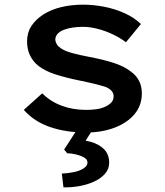

<svg xmlns="http://www.w3.org/2000/svg" viewBox="-20 -558 709 823"><path d="M349 10Q263 10 194.5 -13.5Q126 -37 82 -87L161 -158Q196 -123 244 -105Q292 -87 349 -87Q370 -87 390.5 -89.5Q411 -92 428.5 -99.5Q446 -107 456.5 -118Q467 -129 467 -145Q467 -172 431 -186Q412 -192 383.5 -199Q355 -206 320 -213Q261 -225 216.5 -239.5Q172 -254 143 -277Q120 -296 108 -322Q96 -348 96 -381Q96 -418 114.5 -446.5Q133 -475 166 -496Q199 -517 242.5 -527.5Q286 -538 336 -538Q381 -538 427 -529Q473 -520 514 -501.5Q555 -483 584 -455L520 -377Q496 -395 465 -410Q434 -425 400 -434Q366 -443 335 -443Q313 -443 292.5 -440Q272 -437 254.5 -430.5Q237 -424 227 -413Q217 -402 217 -387Q218 -377 224 -367.5Q230 -358 241 -351Q258 -339 289.5 -330.5Q321 -322 363 -314Q422 -303 467 -288.5Q512 -274 540 -252Q564 -235 576 -211.5Q588 -188 588 -158Q588 -106 556.5 -68.5Q525 -31 470.5 -10.5Q416 10 349 10ZM252 245 245 186Q270 185 295.5 180Q321 175 338 164Q355 153 355 139Q355 125 339.5 116.5Q324 108 304 103.5Q284 99 268 99L255 83L324 -24H391L347 45Q393 53 420.5 76.5Q448 100 448 139Q448 167 429.5 187.5Q411 208 382 221Q353 234 318.5 240Q284 246 252 245Z"/></svg>

Font: Lexend Giga Medium
Style: Regular
Weight: 500
Designer: Bonnie Shaver-Troup, Thomas Jockin
Foundry: Lexend
Version: Version 1.007